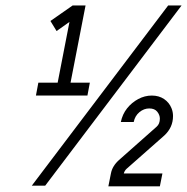

<svg xmlns="http://www.w3.org/2000/svg" viewBox="-20 -676 681 699"><path d="M298.3 -328.1H110.8L119.6 -375H189.9L232.9 -596.2L186 -563L163.6 -599.6L244.6 -656.2H291.5L236.8 -375H307.1ZM562 2.4H374.5L383.8 -44.4Q388.7 -71.3 413.1 -93.3L550.3 -214.8Q562 -225.1 562 -244.1Q562 -257.3 552.5 -269.3Q543 -281.2 523.4 -281.2Q503.9 -281.2 487.5 -267.6Q471.2 -253.9 466.8 -231.9H419.9Q425.8 -260.3 442.6 -281.5Q459.5 -302.7 483.2 -315.4Q506.8 -328.1 532.7 -328.1Q558.6 -328.1 577.4 -315.4Q596.2 -302.7 604.5 -281.7Q609.9 -268.6 609.9 -253.4Q609.9 -211.9 578.1 -182.6L440.9 -61.5Q433.1 -54.2 430.7 -44.4H571.3ZM144.5 0H95.7L592.3 -656.2H641.1Z"/></svg>

Font: Lambda
Style: Italic
Weight: 400
Italic angle: -11°
Designer: GGBotNet
Version: 0.22